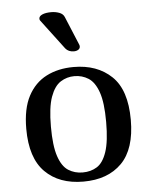

<svg xmlns="http://www.w3.org/2000/svg" viewBox="-53 -794 664 838"><g transform="rotate(-5 279.0 -374.5)"><path d="M279 0Q173 0 111.5 -61.5Q50 -123 50 -251Q50 -339 79 -394Q108 -449 159.5 -475.5Q211 -502 279 -502Q382 -502 445 -442Q508 -382 508 -251Q508 -123 447 -61.5Q386 0 279 0ZM279 -40Q315 -40 342 -57Q369 -74 384.5 -120Q400 -166 400 -251Q400 -336 384 -381.5Q368 -427 340.5 -444.5Q313 -462 279 -462Q246 -462 218.5 -444.5Q191 -427 174.5 -381.5Q158 -336 158 -251Q158 -167 173.5 -121Q189 -75 216.5 -57.5Q244 -40 279 -40ZM152 -716Q149 -719 149 -725Q149 -736 163.5 -742.5Q178 -749 203 -749Q221 -749 237.5 -743Q254 -737 260 -723L312 -598Q314 -594 314 -589Q314 -580 306 -575Q298 -570 287 -570Q263 -570 250 -586Z"/></g></svg>

Font: Marmelad
Style: Regular
Weight: 400
Designer: Manvel Shmavonyan
Foundry: Cyreal
Version: Version 1.110; ttfautohint (v1.8.4.7-5d5b)